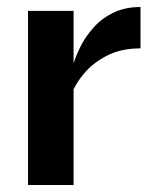

<svg xmlns="http://www.w3.org/2000/svg" viewBox="-20 -528 441 548"><path d="M60 -497H190V-347Q197 -370 211 -397.5Q225 -425 248 -450.5Q271 -476 304 -492Q337 -508 381 -508V-390Q325 -390 284 -368.5Q243 -347 218 -316Q200 -294 190 -273V0H60Z"/></svg>

Font: Syne Modified
Style: Bold
Weight: 700
Designer: Lucas Descroix
Foundry: Bonjour Monde
Version: Version 2.200